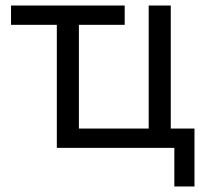

<svg xmlns="http://www.w3.org/2000/svg" viewBox="-20 -536 751 696"><path d="M612 140V0H186V-446H20V-516H432V-446H266V-70H519V-516H599V-70H685V140Z"/></svg>

Font: IBM Plex Sans Var
Style: Regular
Weight: 400
Designer: Mike Abbink, Paul van der Laan, Pieter van Rosmalen
Foundry: Bold Monday
Version: Version 3.000